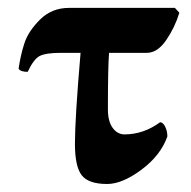

<svg xmlns="http://www.w3.org/2000/svg" viewBox="-20 -454 481 484"><path d="M183.1 -320.8H133.8Q95.7 -320.8 80.3 -313Q64.9 -305.2 49.8 -272.9Q31.7 -272.9 26.9 -280.8Q31.7 -314.9 41.7 -345.5Q51.8 -376 81.3 -405Q110.8 -434.1 153.8 -434.1H420.9L432.1 -421.9Q420.9 -384.8 398.9 -352.8Q377 -320.8 350.1 -320.8H254.9Q252 -284.7 252 -178.2Q252 -148.4 263.9 -131.8Q275.9 -115.2 293.9 -115.2Q341.8 -115.2 383.8 -146Q391.6 -145 396.7 -134Q401.9 -123 401.9 -109.9Q384.8 -62 336.4 -26.1Q288.1 9.8 250 9.8Q203.1 9.8 186 -12.2Q168.9 -34.2 168.9 -91.8Q168.9 -154.8 183.1 -320.8Z"/></svg>

Font: Linux Biolinum O
Style: Bold
Weight: 700
Designer: Philipp H. Poll
Foundry: Philipp H. Poll
Version: Version 1.3.2